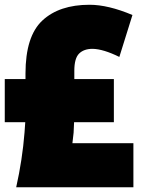

<svg xmlns="http://www.w3.org/2000/svg" viewBox="-27 -756 615 806"><path d="M285 -459V-424H451V-243H284L282 -199Q281 -186 277 -155H533V30H41Q67 -86 76 -200L79 -243H-7V-424H80V-447Q80 -604 151 -670Q222 -736 349 -736Q427 -736 529 -693L474 -517Q407 -550 362 -551Q325 -551 305 -531Q285 -511 285 -459Z"/></svg>

Font: Repo
Style: ExtraBlack
Weight: 1000
Designer: Stefan Peev
Foundry: Context Ltd
Version: Version 001.000